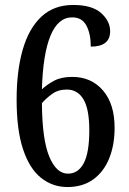

<svg xmlns="http://www.w3.org/2000/svg" viewBox="-20 -744 520 774"><path d="M252 10Q192 10 145.5 -27Q99 -64 73 -142Q47 -220 47 -343Q47 -458 71.5 -543.5Q96 -629 146.5 -676.5Q197 -724 275 -724Q351 -724 387.5 -691.5Q424 -659 424 -618Q424 -556 346 -556Q346 -607 328.5 -640.5Q311 -674 271 -674Q214 -674 183.5 -600Q153 -526 149 -384Q169 -403 198 -418.5Q227 -434 271 -434Q348 -434 395 -379.5Q442 -325 442 -229Q442 -159 420 -105Q398 -51 355.5 -20.5Q313 10 252 10ZM254 -44Q295 -44 317.5 -86Q340 -128 340 -219Q340 -304 316.5 -343.5Q293 -383 249 -383Q214 -383 189 -364.5Q164 -346 149 -328Q150 -182 178.5 -113Q207 -44 254 -44Z"/></svg>

Font: Noto Serif Tamil Condensed Medium
Style: Regular
Weight: 500
Width: 3
Designer: Indian Type Foundry, Tom Grace, and the Monotype Design Team
Foundry: Monotype Imaging Inc.
Version: Version 2.004; ttfautohint (v1.8.4.7-5d5b)